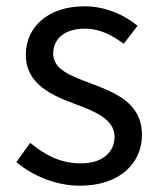

<svg xmlns="http://www.w3.org/2000/svg" viewBox="-20 -577 508 610"><path d="M234 13C362 13 431 -60 431 -148C431 -251 345 -283 266 -313C205 -336 149 -356 149 -407C149 -450 181 -486 250 -486C298 -486 336 -465 373 -438L417 -495C376 -529 316 -557 249 -557C130 -557 62 -489 62 -403C62 -310 144 -274 220 -246C280 -224 344 -198 344 -143C344 -96 309 -58 237 -58C172 -58 124 -84 76 -123L32 -62C83 -19 157 13 234 13Z"/></svg>

Font: ChiuKong Gothic CL
Style: Regular
Weight: 400
Designer: Ryoko NISHIZUKA 西塚涼子 (kana, bopomofo & ideographs); Paul D. Hunt (Latin, Greek & Cyrillic); Sandoll Communications 산돌커뮤니
Foundry: Adobe
Version: Version 1.300